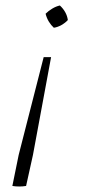

<svg xmlns="http://www.w3.org/2000/svg" viewBox="-20 -504 319 699"><path d="M25 173 48 60 139 -296H166L100 60L75 173Q50 177 25 173ZM176 -403Q166 -412 158 -425Q150 -438 146 -454Q156 -464 170 -472.5Q184 -481 198 -484Q210 -473 217.5 -459.5Q225 -446 227 -431Q218 -421 204 -413Q190 -405 176 -403Z"/></svg>

Font: Piazzolla Thin Thin
Style: Italic
Weight: 250
Italic angle: -11.3°
Version: Version 2.005